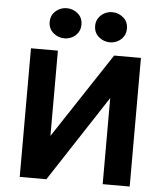

<svg xmlns="http://www.w3.org/2000/svg" viewBox="-61 -987 891 1041"><g transform="rotate(5 384.5 -467.0)"><path d="M85.5 0V-700H232V-236L538 -700H684V0H537V-468.5L230.5 0ZM261 -769.5Q227 -769.5 200.5 -792Q174 -814.5 174 -851.5Q174 -876.5 186.2 -894.8Q198.5 -913 218.2 -923.2Q238 -933.5 261 -933.5Q294.5 -933.5 320.8 -911.2Q347 -889 347 -851.5Q347 -826.5 334.8 -808Q322.5 -789.5 302.8 -779.5Q283 -769.5 261 -769.5ZM508.5 -769.5Q474.5 -769.5 448 -792Q421.5 -814.5 421.5 -851.5Q421.5 -876 433.8 -894.5Q446 -913 465.8 -923.2Q485.5 -933.5 508.5 -933.5Q542 -933.5 568.2 -911.2Q594.5 -889 594.5 -851.5Q594.5 -826.5 582.2 -808Q570 -789.5 550.2 -779.5Q530.5 -769.5 508.5 -769.5Z"/></g></svg>

Font: Geologica Roman SemiBold
Style: Regular
Weight: 600
Designer: Sindre Bremnes, Frode Helland
Foundry: Monokrom Skriftforlag AS
Version: Version 1.010;gftools[0.9.28]